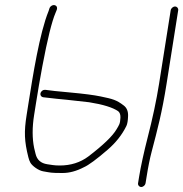

<svg xmlns="http://www.w3.org/2000/svg" viewBox="-20 -684 733 768"><path d="M562.2 49 566.4 23C572.5 -16.1 579.4 -50 587 -78.8C610 -166.4 627.9 -232.7 646.3 -349L692.8 -643C694.1 -650.9 688.1 -658 680.2 -658C672.3 -658 664.1 -650.9 662.8 -643L616.3 -349C605.8 -283.1 590.4 -210.5 569.9 -131.1C557 -81.3 542.4 -15.4 536.4 23L532.2 49C531 56.9 536.9 64 544.9 64C552.8 64 561 56.9 562.2 49ZM178.3 -652 174.4 -640C138.1 -551.1 111.4 -381.3 93.3 -267L86.5 -224C75.8 -156.7 77.3 -119.5 93.3 -55.5C95.5 -46.5 98.3 -39 101.7 -33C108.8 -20.4 133.7 -1.9 152.6 1.3C183.8 6.6 182.3 8 230.4 8C257.8 8 286.1 0.3 315.4 -15C334.2 -23.2 365.9 -46.5 410.5 -85C443.3 -113.3 468.3 -145 485.5 -180C489.4 -188 491.7 -201.3 492.3 -220C493 -238.7 487.2 -252.7 475 -262C445.5 -284.6 431.4 -288 382.2 -298.3C355.7 -303.8 315.8 -309 262.3 -313.9C208.9 -318.8 177.8 -322 169.1 -323.7C160.4 -325.4 154 -324.8 150 -322C136.5 -312.4 140.5 -297.1 152.7 -295L206.5 -288.9C217.5 -288.2 260.8 -283.6 336.6 -275C392.1 -266.2 430.9 -254.2 452.9 -239C459.3 -233.7 462.3 -225 461.7 -213C460.6 -188 456.2 -184 446.2 -166.8C430.3 -139.6 392.6 -103.3 333.2 -58C301 -34 262.8 -22 218.7 -22C195.5 -22 185.5 -24.9 169.3 -27C143.6 -30.8 127.9 -44.6 122.3 -68.5C120.6 -76.2 118.6 -84 116.6 -92C108.7 -130.5 108.6 -174.5 116.5 -224L123.3 -267C131.9 -321.1 139.3 -365.5 149.4 -419C169.8 -527.2 187.4 -598.6 202.3 -633L207.2 -645C213.8 -665.5 187.7 -671.2 178.3 -652Z"/></svg>

Font: MewTooHand
Style: Ita
Weight: 400
Designer: Mew Too, Robert Jablonski
Version: Version 0.77